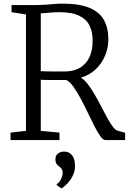

<svg xmlns="http://www.w3.org/2000/svg" viewBox="-20 -771 716 1057"><path d="M38 0V-41L123 -50.5V-691.5L43.5 -704V-743H163.5Q198.5 -743 227.5 -745Q256.5 -747 280.5 -749Q304.5 -751 323.5 -751Q418 -751 473.2 -727.5Q528.5 -704 552.5 -660.2Q576.5 -616.5 576.5 -555Q576.5 -508 558.5 -464.8Q540.5 -421.5 506.8 -389.5Q473 -357.5 425 -343.5Q444.5 -332.5 463.2 -308Q482 -283.5 500.8 -251.2Q519.5 -219 536.8 -185.5Q554 -152 570 -122.8Q586 -93.5 600.5 -74.2Q615 -55 626.5 -52L669 -40V0H560Q547.5 0 532.2 -21.5Q517 -43 499.2 -77.8Q481.5 -112.5 462.2 -152.8Q443 -193 423 -230.2Q403 -267.5 383.2 -295Q363.5 -322.5 344.5 -330.5Q333 -330.5 312.5 -330.5Q292 -330.5 269.8 -330.5Q247.5 -330.5 229.5 -331Q211.5 -331.5 204.5 -332V-50.5L307.5 -41V0ZM336.5 -377.5Q382.5 -377.5 417 -396.2Q451.5 -415 470.8 -453Q490 -491 490 -548.5Q490 -594 473.5 -629Q457 -664 416.8 -684Q376.5 -704 305 -704Q289.5 -704 272.5 -702.8Q255.5 -701.5 238.2 -700Q221 -698.5 204.5 -697.5V-379.5Q222 -378 248.5 -377.8Q275 -377.5 299.8 -377.5Q324.5 -377.5 336.5 -377.5ZM393 142Q393 176 377 203.2Q361 230.5 343 247Q325 263.5 319 266H318L292 248V242.5Q307 234 316 214.8Q325 195.5 325 180.5Q325 166 318.5 157.8Q312 149.5 304 144Q296.5 138.5 290.8 130.5Q285 122.5 285 107.5Q285 89.5 293.2 80Q301.5 70.5 312.5 67Q323.5 63.5 331 63.5H333Q360.5 63.5 376.8 83.8Q393 104 393 142Z"/></svg>

Font: Merriweather 28pt Light
Style: Regular
Weight: 300
Version: Version 2.100